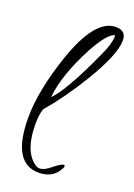

<svg xmlns="http://www.w3.org/2000/svg" viewBox="-110 -565 436 623"><g transform="rotate(20 108.0 -253.0)"><path d="M105 12Q13 12 13 -145Q13 -236 55 -362Q108 -518 180 -518Q216 -518 216 -485Q216 -434 151 -328Q126 -287 100.5 -251.5Q75 -216 49 -186Q42 -164 42 -133Q42 -42 86 -9Q94 -2 104 -2Q120 -2 142 -21Q166 -40 174 -40Q178 -40 178 -35Q178 -31 167 -15Q146 12 105 12ZM60 -232Q80 -252 106.5 -298.5Q133 -345 167 -420Q187 -463 187 -488Q187 -491 186 -492Q161 -486 122 -414Q67 -309 60 -232Z"/></g></svg>

Font: Ole
Style: Regular
Weight: 400
Designer: Robert E. Leuschke
Foundry: Robert E. Leuschke
Version: Version 1.010; ttfautohint (v1.8.3)